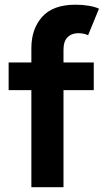

<svg xmlns="http://www.w3.org/2000/svg" viewBox="-20 -785 442 805"><path d="M16.2 -407.2V-523.1H373.1V-407.2ZM111.5 0V-582.8Q111.5 -663.6 156.8 -714.4Q202.2 -765.3 296.6 -765.3Q325.5 -765.3 352 -760.9Q378.6 -756.4 395 -748.6L349.4 -637.4Q339.8 -642 329 -643.9Q318.3 -645.8 307.7 -645.8Q280 -645.8 263.1 -628.6Q246.2 -611.5 246.2 -576.7V0Z"/></svg>

Font: Reddit Sans
Style: Regular
Weight: 400
Designer: Stephen Hutchings
Foundry: Reddit
Version: Version 1.014